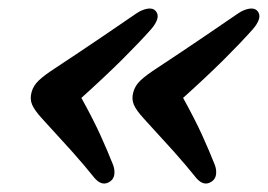

<svg xmlns="http://www.w3.org/2000/svg" viewBox="-20 -468 632 453"><path d="M54.5 -250.5Q58.5 -266 71.8 -278.5Q85 -291 113 -309Q173.5 -349 219.2 -380Q265 -411 302 -436.5Q315.5 -445.5 328.2 -447.5Q341 -449.5 347.5 -442Q354.5 -433.5 350.8 -422.2Q347 -411 336.5 -399Q307 -366 267.8 -327Q228.5 -288 172 -237Q200.5 -185.5 217.2 -148.5Q234 -111.5 247 -78.5Q251 -67.5 249.8 -56.8Q248.5 -46 240 -40Q221.5 -27 203.5 -47.5Q179.5 -77.5 149.8 -110.8Q120 -144 79.5 -188Q61.5 -207.5 55.8 -221Q50 -234.5 54.5 -250.5ZM294.5 -250.5Q298.5 -266 311.8 -278.5Q325 -291 353 -309Q413.5 -349 459.2 -380Q505 -411 542 -436.5Q555.5 -445.5 568.2 -447.5Q581 -449.5 587.5 -442Q594.5 -433.5 590.8 -422.2Q587 -411 576.5 -399Q547 -366 507.8 -327Q468.5 -288 412 -237Q440.5 -185.5 457.2 -148.5Q474 -111.5 487 -78.5Q491 -67.5 489.8 -56.8Q488.5 -46 480 -40Q461.5 -27 443.5 -47.5Q419.5 -77.5 389.8 -110.8Q360 -144 319.5 -188Q301.5 -207.5 295.8 -221Q290 -234.5 294.5 -250.5Z"/></svg>

Font: Fraunces 9pt S100 SemiBold
Style: Italic
Weight: 600
Italic angle: -16°
Version: Version 1.000; ttfautohint (v1.8.3)